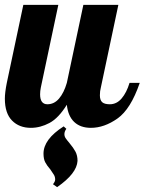

<svg xmlns="http://www.w3.org/2000/svg" viewBox="-28 -520 595 790"><path d="M-8 -114Q-8 -139 0 -179L68 -500H212L140 -160Q137 -145 137 -132Q137 -91 167 -91Q195 -91 215 -114.5Q235 -138 247 -179L315 -500H459L387 -160Q383 -145 383 -128Q383 -108 392.5 -99.5Q402 -91 424 -91Q452 -91 472.5 -115Q493 -139 505 -179H547Q510 -71 455.5 -32.5Q401 6 346 6Q303 6 277.5 -18Q252 -42 247 -89Q213 -34 175.5 -14Q138 6 99 6Q51 6 21.5 -24Q-8 -54 -8 -114ZM190 238Q199 227 199 219Q199 208 194 199.5Q189 191 179 177Q165 161 158 147.5Q151 134 151 112Q151 53 234 0L245 10Q237 21 237 32Q237 41 242 48.5Q247 56 258 69Q274 88 282.5 104Q291 120 291 142Q288 194 207 250Z"/></svg>

Font: Lobster
Style: Regular
Weight: 400
Designer: Impallari Type
Foundry: Impallari Type
Version: Version 2.100